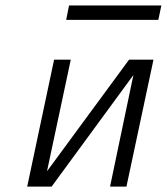

<svg xmlns="http://www.w3.org/2000/svg" viewBox="-20 -694 620 714"><path d="M81.1 0 181.2 -472.2H243.2L154.8 -57.1L460 -472.2H550.8L450.2 0H389.2L476.1 -415L171.9 0ZM226.1 -620.1 236.8 -673.8H580.1L568.8 -620.1Z"/></svg>

Font: CMU Bright
Style: Oblique
Weight: 500
Italic angle: -12°
Version: Version 0.7.0